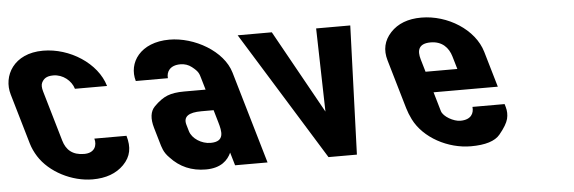

<svg xmlns="http://www.w3.org/2000/svg" viewBox="-142 -591 2113 707"><g transform="rotate(-5 914.5 -238.0)"><path d="M152.4 -90C109.2 -90 86.2 -111.1 76 -146L21.7 -332C17.4 -346.7 17.2 -357.8 21.2 -365.5C27.8 -378 37.3 -388 64 -388C99.4 -388 130.2 -362.5 139.2 -332H257.9C232.8 -418 132.7 -482 34.1 -482C-74.7 -482 -118.6 -401.2 -98.3 -332L-44 -146C-39.1 -129.3 -31.6 -113 -21.5 -97C17.1 -35.9 99 6 175.5 6C224.6 6 263 -8 290.7 -36C320.2 -65.9 325.8 -99.8 313.2 -143H194.4C201.8 -117.8 191.4 -90 152.4 -90Z M688 -48 702.1 0H822.1L722.4 -341C698.6 -422.2 593.5 -482 501.2 -482C393.8 -482 344.8 -409.5 364.9 -341H483.6C481 -364.3 494.8 -388 533.6 -388C549.5 -388 563.3 -383.3 575.2 -374C599.4 -355 600.5 -347.5 606.2 -328L618.2 -287H538.2C513.2 -287 492.6 -283.8 476.6 -277.5C460.5 -271.2 444 -259.3 426.9 -242C409.9 -224.7 406.6 -198.3 416.9 -163L432.7 -109C438.2 -90.3 442.5 -70.7 463.7 -50C497.9 -12.7 541.3 6 593.8 6C650.5 6 675.8 -21.2 688 -48ZM596 -209H641L654.4 -163C664.2 -129.4 673.7 -90 619.5 -90C586.3 -90 551.9 -111.9 543.6 -140L536.6 -164C527.6 -194.9 548.3 -209 596 -209Z M1047.4 0H1152.4L1169.5 -476H1043.3L1050.8 -168L879.5 -476H753.3Z M1542.9 -91C1518.4 -91 1480.5 -111.7 1474.3 -133L1453.6 -204H1691.1L1652.5 -336C1627.8 -420.6 1529.3 -482 1432.3 -482C1383.1 -482 1345.1 -467.5 1318.1 -438.5C1291.2 -409.5 1283.5 -375.3 1295 -336L1347.9 -155C1352 -141 1357.6 -126.8 1364.7 -112.5C1400.2 -41 1489.2 6 1573.7 6C1627 6 1663 -5.2 1681.4 -27.5C1699.9 -49.8 1710.9 -68.3 1714.6 -83C1718.2 -97.7 1717.9 -112.3 1713.6 -127L1710.4 -138H1591.6C1594.3 -114.3 1582.7 -91 1542.9 -91ZM1458.5 -388C1501 -388 1524.7 -362.8 1534.5 -329L1548.3 -282H1430.8L1417 -329C1407.3 -362.2 1413.9 -388 1458.5 -388Z"/></g></svg>

Font: Din Kursivschrift
Style: BreitLeft
Weight: 400
Version: Version 1.089